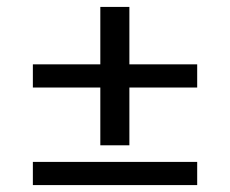

<svg xmlns="http://www.w3.org/2000/svg" viewBox="-20 -535 665 555"><path d="M354 -515H270V-349H75V-282H270V-115H354V-282H550V-349H354ZM550 0V-67H75V0Z"/></svg>

Font: Gamestation Extended
Style: Regular
Weight: 400
Width: 7
Designer: Jonas Hecksher
Foundry: Jonas Hecksher, Playtypeª, e-types AS
Version: Version 1.003